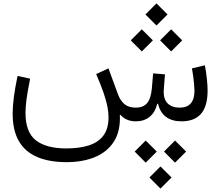

<svg xmlns="http://www.w3.org/2000/svg" viewBox="-20 -704 1275 1114"><path d="M823.8 -620.1 887.8 -556 952.1 -620.1 887.8 -684.3ZM908.9 -469.8 972.9 -405.6 1037.2 -469.8 972.9 -533.9ZM738.7 -469.8 802.7 -405.6 867 -469.8 802.7 -533.9ZM847 325.9 911 390.1 975.3 325.9 911 261.8ZM931.6 175.5 995.6 239.7 1059.9 175.5 995.6 111.4ZM761.4 175.5 825.4 239.7 889.7 175.5 825.4 111.4ZM767.9 0Q815.6 0 847.8 -25.9Q880.1 -51.8 892.3 -101.7H897.1Q908.7 -51.6 943.3 -25.8Q977.9 0 1033.1 0Q1108.2 0 1146.3 -43.7Q1184.5 -87.5 1184.5 -178.4Q1184.5 -209.6 1180 -250Q1175.6 -290.5 1168.6 -325.1L1093.7 -307.3Q1097.7 -287 1100.9 -262.2Q1104.1 -237.4 1106.2 -214.9Q1108.3 -192.3 1108.3 -177.8Q1108.3 -79.5 1022.5 -79.5Q975.3 -79.5 950.5 -106.4Q925.6 -133.2 930.7 -189.9L937.2 -272.6L868.5 -278.3L861.1 -192Q855.8 -132.2 833.6 -105.9Q811.4 -79.5 767.4 -79.5Q726.6 -79.5 702.4 -99.7Q678.2 -119.9 665 -155.7L609.2 -307.4L538 -274.2Q564.7 -212.5 580.3 -167.3Q595.9 -122.1 602.8 -87.7Q609.7 -53.3 609.7 -23.7Q609.7 41.8 580.6 81.6Q551.5 121.4 496.5 139.3Q441.6 157.2 364.4 157.2Q248.7 157.2 188.3 110.3Q127.9 63.3 127.9 -49.3Q127.9 -81.6 133.7 -126.8Q139.6 -172 154.8 -247.7L81.9 -263.5Q66.6 -190.5 60 -138.2Q53.4 -85.8 53.4 -45.6Q53.4 53.2 89.9 115.5Q126.4 177.7 196.3 207.2Q266.2 236.8 366.2 236.8Q459.9 236.8 530.9 207.4Q602 178 640.8 117.6Q679.5 57.2 675.4 -35.8L678.3 -38.1Q694.5 -19.7 716.8 -9.9Q739.1 0 767.9 0Z"/></svg>

Font: Estedad-FD VF
Style: Regular
Weight: 100
Designer: Amin Abedi
Version: Version 7.3